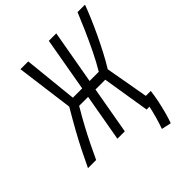

<svg xmlns="http://www.w3.org/2000/svg" viewBox="-270 -833 1131 1131"><g transform="rotate(-45 295.0 -267.5)"><path d="M206.5 0 258.8 -296.4H184.1Q149.4 -237.8 123 -188.7Q96.7 -139.6 74.2 -94Q51.8 -48.3 29.3 0H-38.6Q-15.1 -49.3 9.3 -98.4Q33.7 -147.5 64.9 -204.1Q96.2 -260.7 139.6 -334.5L92.3 -693.4H157.2L191.9 -356.4H269.5L328.6 -693.4H390.6L331.1 -356.4H407.7Q438 -406.7 468.3 -469.2Q498.5 -531.7 524.7 -591.6Q550.8 -651.4 567.9 -693.4H629.9Q616.7 -657.2 596.9 -610.6Q577.1 -564 553.5 -513.9Q529.8 -463.9 504.6 -416Q479.5 -368.2 455.6 -329.6L503.4 -60.1H544.4Q541 -27.3 532.5 13.9Q523.9 55.2 513.4 93.8Q502.9 132.3 493.2 157.7L432.6 144.5Q445.3 109.9 456.3 70.1Q467.3 30.3 473.6 0H449.7L401.9 -296.4H320.3L268.1 0Z"/></g></svg>

Font: Cascadia Code PL Light
Style: Italic
Weight: 300
Italic angle: -10°
Monospace: yes
Designer: Aaron Bell
Foundry: Saja Typeworks
Version: Version 2404.023; ttfautohint (v1.8.4)